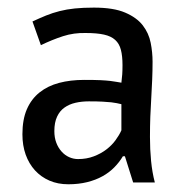

<svg xmlns="http://www.w3.org/2000/svg" viewBox="-20 -475 484 502"><path d="M38.6 0ZM64.9 -418.9Q84 -427.7 100.8 -434.6Q117.7 -441.4 136 -446Q154.3 -450.7 175.8 -452.9Q197.3 -455.1 225.6 -455.1Q276.9 -455.1 307.1 -442.1Q337.4 -429.2 353.3 -408.7Q369.1 -388.2 374 -363Q378.9 -337.9 378.9 -313.5Q378.9 -290 377.9 -266.6Q377 -243.2 375.5 -219Q374 -194.8 373 -169.7Q372.1 -144.5 372.1 -116.7Q372.1 -84.5 375 -54.4Q377.9 -24.4 384.8 2H328.1L306.6 -66.4H301.3Q292 -50.8 278.8 -37.4Q265.6 -23.9 248 -14.2Q230.5 -4.4 208 1.2Q185.5 6.8 158.7 6.8Q131.3 6.8 109.4 -2.7Q87.4 -12.2 71.5 -29.5Q55.7 -46.9 47.1 -70.8Q38.6 -94.7 38.6 -124Q38.6 -162.6 50.3 -189.5Q62 -216.3 83.5 -233.4Q105 -250.5 134.5 -258.3Q164.1 -266.1 200.2 -266.1Q226.6 -266.1 242.4 -265.4Q258.3 -264.6 268.3 -263.4Q278.3 -262.2 284.4 -261Q290.5 -259.8 297.4 -258.8Q298.8 -271 299.6 -280.5Q300.3 -290 300.3 -304.7Q300.3 -328.6 296.1 -344.7Q292 -360.8 281.2 -370.6Q270.5 -380.4 252 -384.5Q233.4 -388.7 204.6 -388.7Q173.3 -389.6 144.8 -380.4Q116.2 -371.1 86.9 -356.9ZM297.4 -202.6Q290.5 -204.1 285.2 -205.3Q279.8 -206.5 271 -207.5Q262.2 -208.5 248.5 -209.2Q234.9 -210 212.4 -210Q193.8 -210 177.5 -206.3Q161.1 -202.6 148.7 -193.8Q136.2 -185.1 129.2 -169.9Q122.1 -154.8 122.1 -132.3Q122.1 -115.2 127.2 -101.8Q132.3 -88.4 140.9 -78.9Q149.4 -69.3 160.6 -64.2Q171.9 -59.1 184.1 -59.1Q206.5 -59.1 225.1 -66.2Q243.7 -73.2 258.1 -84.2Q272.5 -95.2 282.2 -108.6Q292 -122.1 297.4 -134.3Z"/></svg>

Font: PT Astra Sans
Style: Regular
Weight: 400
Designer: A.Korolkova, I. Chaeva
Foundry: ParaType Ltd
Version: Version 1.001; ttfautohint (v1.6)